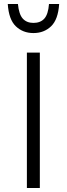

<svg xmlns="http://www.w3.org/2000/svg" viewBox="-20 -944 335 964"><path d="M180 0H115V-680H180ZM148 -829Q183 -829 202.5 -850.5Q222 -872 226 -924H277Q272 -846 236.5 -812Q201 -778 148 -778Q95 -778 59.5 -812Q24 -846 19 -924H70Q75 -872 94.5 -850.5Q114 -829 148 -829Z"/></svg>

Font: Inria Sans Light
Style: Regular
Weight: 300
Designer: Black Foundry Team
Foundry: Black Foundry
Version: Version 1.2; ttfautohint (v1.8.3)